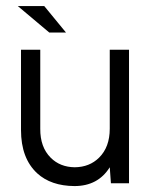

<svg xmlns="http://www.w3.org/2000/svg" viewBox="-20 -609 488 638"><path d="M127 -588.9 199.2 -501H143.6L39.1 -588.9ZM344.7 -53.2Q305.7 9.3 227.5 9.3Q149.4 8.8 103.5 -33.2Q49.8 -83 49.8 -176.8Q49.8 -176.8 49.8 -443.8H113.8V-181.2Q113.3 -120.1 148.4 -85Q179.7 -53.7 228.5 -53.2Q277.3 -53.7 309.1 -85Q344.7 -120.1 344.7 -181.2Q344.7 -181.2 344.7 -443.8H408.7V0H348.6Z"/></svg>

Font: Meera
Style: Regular
Weight: 400
Designer: Hussain KH and Suresh P for Swathanthra Malayalam Computing (SMC)
Version: Version 7.0.0+20221109